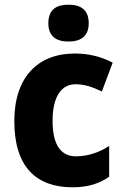

<svg xmlns="http://www.w3.org/2000/svg" viewBox="-20 -788 526 818"><path d="M272 -768C221 -768 186 -748 186 -689C186 -632 221 -611 272 -611C322 -611 358 -632 358 -689C358 -747 323 -768 272 -768ZM290 10C354 10 404 -6 445 -35V-166C402 -138 353 -122 303 -122C241 -122 204 -169 204 -273C204 -376 241 -429 302 -429C340 -429 376 -417 414 -398L460 -521C415 -545 361 -560 299 -560C141 -560 41 -459 41 -272C41 -77 134 10 290 10Z"/></svg>

Font: Noto Sans Lao SemiCondensed ExtraBold
Style: Regular
Weight: 800
Width: 4
Designer: Monotype Design Team
Foundry: Monotype Imaging Inc.
Version: Version 2.003